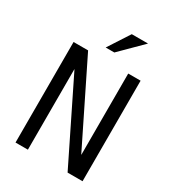

<svg xmlns="http://www.w3.org/2000/svg" viewBox="-215 -1036 1047 1156"><g transform="rotate(30 309.0 -457.5)"><path d="M456 -699H542V0H438L163 -559H162V0H76V-699H177L455 -135H456ZM260 -767 356 -915H469L320 -767Z"/></g></svg>

Font: Fragment Mono
Style: Regular
Weight: 400
Monospace: yes
Designer: Wei Huang based on Nimbus Sans by URW Studio, based on Helvetica by Max Miedinger.
Foundry: Wei Huang
Version: Version 1.021; ttfautohint (v1.8.4.7-5d5b)